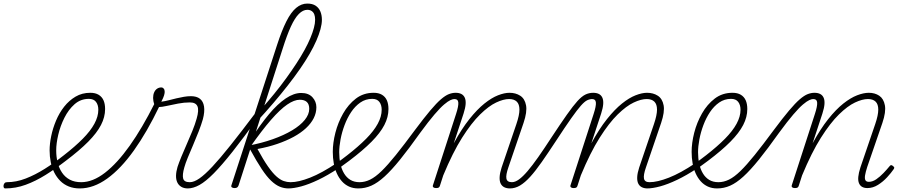

<svg xmlns="http://www.w3.org/2000/svg" viewBox="-213 -1039 5072 1076"><path d="M-184 17Q-190 17 -192 11.5Q-194 6 -193 -0.5Q-192 -7 -187.5 -12.5Q-183 -18 -174 -18Q-122 -18 -69 -38.5Q-16 -59 38 -93Q92 -127 145 -169Q208 -218 251 -261.5Q294 -305 316 -345.5Q338 -386 338 -424Q338 -451 325 -468Q312 -485 285 -485Q276 -485 272.5 -490Q269 -495 270.5 -502Q272 -509 278 -514Q284 -519 293 -519Q321 -519 339.5 -508Q358 -497 367 -477Q376 -457 376 -428Q376 -383 353 -338.5Q330 -294 281.5 -245Q233 -196 156 -138Q99 -94 43 -59Q-13 -24 -69 -3.5Q-125 17 -184 17Z M234 17Q200 17 172.5 6Q145 -5 125 -25Q105 -45 91.5 -71.5Q78 -98 71.5 -130Q65 -162 65 -196Q65 -233 74 -276.5Q83 -320 101 -363Q119 -406 146.5 -441Q174 -476 210.5 -497.5Q247 -519 293 -519Q302 -519 305.5 -514Q309 -509 307.5 -502Q306 -495 300 -490Q294 -485 285 -485Q239 -485 205 -455Q171 -425 148 -379Q125 -333 113.5 -284Q102 -235 102 -196Q102 -160 110 -128Q118 -96 135 -71Q152 -46 178.5 -32Q205 -18 242 -18Q307 -18 375.5 -71Q444 -124 514 -222.5Q584 -321 653 -459Q656 -465 662 -466.5Q668 -468 673.5 -465Q679 -462 681.5 -456.5Q684 -451 680 -443Q611 -299 537.5 -196Q464 -93 387.5 -38Q311 17 234 17Z M840 17Q818 17 803 8Q788 -1 780.5 -17Q773 -33 773.5 -55Q774 -77 782 -104Q790 -128 803.5 -161Q817 -194 833.5 -231Q850 -268 865 -305Q880 -342 889 -374Q903 -422 893.5 -443.5Q884 -465 851 -465Q819 -465 785 -458.5Q751 -452 722 -445.5Q693 -439 676 -439Q668 -439 661 -443.5Q654 -448 650 -459Q646 -470 645 -490Q645 -508 651 -521.5Q657 -535 667.5 -542Q678 -549 691 -549Q699 -549 704.5 -542.5Q710 -536 710 -524Q710 -517 706.5 -504.5Q703 -492 691 -469Q713 -472 734 -477.5Q755 -483 776 -488Q797 -493 817.5 -496.5Q838 -500 857 -500Q889 -500 907.5 -485.5Q926 -471 930.5 -442Q935 -413 924 -371Q915 -340 900.5 -302.5Q886 -265 869.5 -227Q853 -189 839.5 -156Q826 -123 820 -101Q808 -59 813.5 -38.5Q819 -18 850 -18Q858 -18 860 -12.5Q862 -7 860 -0.5Q858 6 853 11.5Q848 17 840 17Z M839 17Q830 17 826 11.5Q822 6 823.5 -0.5Q825 -7 832 -12.5Q839 -18 851 -18Q874 -18 904.5 -39Q935 -60 977.5 -105.5Q1020 -151 1079 -225Q1138 -299 1217 -404Q1225 -414 1231 -410.5Q1237 -407 1238.5 -397.5Q1240 -388 1234 -381Q1152 -267 1091 -190Q1030 -113 985 -67.5Q940 -22 905 -2.5Q870 17 839 17Z M1102 15Q1092 15 1086.5 11Q1081 7 1084 -1L1340 -788Q1366 -868 1392 -919.5Q1418 -971 1447 -995Q1476 -1019 1509 -1019Q1538 -1019 1556 -1007Q1574 -995 1582.5 -974.5Q1591 -954 1591 -928Q1591 -905 1583 -875.5Q1575 -846 1560 -811.5Q1545 -777 1522 -737Q1499 -697 1468.5 -653Q1438 -609 1400.5 -561Q1363 -513 1319 -461.5Q1275 -410 1224 -355L1244 -420Q1287 -468 1324 -513.5Q1361 -559 1392 -602Q1423 -645 1448.5 -684Q1474 -723 1493.5 -758.5Q1513 -794 1526 -825Q1539 -856 1546 -882Q1553 -908 1553 -928Q1553 -946 1548.5 -958Q1544 -970 1534 -977Q1524 -984 1509 -984Q1485 -984 1462 -961Q1439 -938 1417 -890Q1395 -842 1371 -766L1124 0Q1121 8 1116 11.5Q1111 15 1102 15ZM1404 17Q1379 17 1355.5 7.5Q1332 -2 1307 -25.5Q1282 -49 1253.5 -92Q1225 -135 1189 -201H1173L1180 -223Q1254 -237 1316 -259Q1378 -281 1424 -308.5Q1470 -336 1495 -367Q1520 -398 1520 -429Q1520 -455 1506.5 -467.5Q1493 -480 1467 -480Q1436 -480 1396.5 -453Q1357 -426 1306 -367.5Q1255 -309 1189 -215L1191 -256Q1245 -340 1294 -398.5Q1343 -457 1388.5 -487.5Q1434 -518 1475 -518Q1516 -518 1538 -494Q1560 -470 1560 -438Q1560 -406 1545 -376.5Q1530 -347 1501.5 -320.5Q1473 -294 1432.5 -272Q1392 -250 1341 -232.5Q1290 -215 1230 -204Q1263 -143 1289 -106Q1315 -69 1336.5 -50Q1358 -31 1377 -24.5Q1396 -18 1415 -18Q1421 -18 1424 -12.5Q1427 -7 1425.5 -0.5Q1424 6 1419 11.5Q1414 17 1404 17Z M1402 17Q1393 17 1390 11.5Q1387 6 1390 -0.5Q1393 -7 1400 -12.5Q1407 -18 1416 -18Q1460 -18 1525 -43.5Q1590 -69 1672 -124Q1677 -127 1681 -125Q1685 -123 1687.5 -117Q1690 -111 1689 -105Q1688 -99 1682 -95Q1623 -56 1570.5 -31Q1518 -6 1475.5 5.5Q1433 17 1402 17Z M1669 -123Q1686 -133 1701.5 -145Q1717 -157 1733 -169Q1796 -218 1839 -261.5Q1882 -305 1904 -345.5Q1926 -386 1926 -424Q1926 -451 1913 -468Q1900 -485 1873 -485Q1864 -485 1860.5 -490Q1857 -495 1858.5 -502Q1860 -509 1866 -514Q1872 -519 1881 -519Q1909 -519 1927.5 -508Q1946 -497 1955 -477Q1964 -457 1964 -428Q1964 -383 1941 -338.5Q1918 -294 1869.5 -245Q1821 -196 1744 -138Q1729 -127 1714 -116Q1699 -105 1684 -94Z M1795 17Q1766 17 1743 6.5Q1720 -4 1703 -23Q1686 -42 1674.5 -67.5Q1663 -93 1657.5 -123.5Q1652 -154 1652 -188Q1652 -238 1666.5 -295Q1681 -352 1710 -403Q1739 -454 1781.5 -486.5Q1824 -519 1881 -519Q1890 -519 1893.5 -514Q1897 -509 1895.5 -502Q1894 -495 1888 -490Q1882 -485 1873 -485Q1836 -485 1806.5 -464.5Q1777 -444 1755 -411Q1733 -378 1718 -338Q1703 -298 1695.5 -258Q1688 -218 1688 -186Q1688 -152 1694.5 -121.5Q1701 -91 1715 -67.5Q1729 -44 1750.5 -31Q1772 -18 1802 -18Q1832 -18 1861.5 -32.5Q1891 -47 1925.5 -80.5Q1960 -114 2005.5 -170.5Q2051 -227 2113 -311Q2163 -378 2198 -419.5Q2233 -461 2258 -482.5Q2283 -504 2302.5 -511.5Q2322 -519 2340 -519Q2349 -519 2353 -513.5Q2357 -508 2356 -501.5Q2355 -495 2349 -489.5Q2343 -484 2333 -484Q2325 -484 2311.5 -478Q2298 -472 2276 -453.5Q2254 -435 2221.5 -397Q2189 -359 2142 -295Q2078 -205 2029.5 -145Q1981 -85 1942 -49.5Q1903 -14 1868 1.5Q1833 17 1795 17Z M2645 17Q2627 17 2613.5 10.5Q2600 4 2593 -10Q2586 -24 2587 -46.5Q2588 -69 2598 -100L2681 -344Q2698 -394 2698 -424.5Q2698 -455 2683 -469.5Q2668 -484 2640 -484Q2609 -484 2567.5 -464.5Q2526 -445 2477.5 -397.5Q2429 -350 2376.5 -267Q2324 -184 2271 -56L2253 0Q2251 8 2246.5 11.5Q2242 15 2231 15Q2221 15 2216 11Q2211 7 2213 0L2343 -401Q2357 -444 2355.5 -464Q2354 -484 2333 -484Q2324 -484 2320 -489.5Q2316 -495 2317.5 -501.5Q2319 -508 2325 -513.5Q2331 -519 2340 -519Q2359 -519 2372 -512.5Q2385 -506 2391.5 -492Q2398 -478 2396.5 -456Q2395 -434 2385 -403L2330 -236Q2374 -317 2417.5 -371.5Q2461 -426 2501.5 -458.5Q2542 -491 2578 -505Q2614 -519 2642 -519Q2677 -519 2702.5 -502.5Q2728 -486 2735 -449Q2742 -412 2721 -350L2636 -101Q2621 -58 2625 -38Q2629 -18 2656 -18Q2664 -18 2667 -12.5Q2670 -7 2668.5 -0.5Q2667 6 2661 11.5Q2655 17 2645 17Z M2644 17Q2635 17 2631 11.5Q2627 6 2628.5 -0.5Q2630 -7 2637 -12.5Q2644 -18 2656 -18Q2674 -18 2695.5 -33.5Q2717 -49 2743.5 -80Q2770 -111 2803 -158Q2836 -205 2877 -268Q2929 -347 2964 -396.5Q2999 -446 3023 -472.5Q3047 -499 3067.5 -509Q3088 -519 3112 -519Q3122 -519 3123.5 -513.5Q3125 -508 3122 -501.5Q3119 -495 3114.5 -489.5Q3110 -484 3108 -484Q3092 -484 3077.5 -477Q3063 -470 3042.5 -447Q3022 -424 2988.5 -376.5Q2955 -329 2902 -248Q2858 -181 2823 -131Q2788 -81 2758.5 -48.5Q2729 -16 2701.5 0.5Q2674 17 2644 17Z M3416 17Q3398 17 3384.5 10.5Q3371 4 3364 -10Q3357 -24 3358 -46.5Q3359 -69 3369 -100L3452 -344Q3469 -394 3469 -424.5Q3469 -455 3454 -469.5Q3439 -484 3411 -484Q3380 -484 3338.5 -464.5Q3297 -445 3248.5 -397.5Q3200 -350 3147.5 -267Q3095 -184 3042 -56L3024 0Q3022 8 3017.5 11.5Q3013 15 3002 15Q2992 15 2987 11Q2982 7 2984 0L3114 -401Q3128 -444 3126.5 -464Q3125 -484 3104 -484Q3095 -484 3091 -489.5Q3087 -495 3088.5 -501.5Q3090 -508 3096 -513.5Q3102 -519 3111 -519Q3130 -519 3143 -512.5Q3156 -506 3162.5 -492Q3169 -478 3167.5 -456Q3166 -434 3156 -403L3101 -236Q3145 -317 3188.5 -371.5Q3232 -426 3272.5 -458.5Q3313 -491 3349 -505Q3385 -519 3413 -519Q3448 -519 3473.5 -502.5Q3499 -486 3506 -449Q3513 -412 3492 -350L3407 -101Q3392 -58 3396 -38Q3400 -18 3427 -18Q3435 -18 3438 -12.5Q3441 -7 3439.5 -0.5Q3438 6 3432 11.5Q3426 17 3416 17Z M3413 17Q3404 17 3401 11.5Q3398 6 3401 -0.5Q3404 -7 3411 -12.5Q3418 -18 3427 -18Q3471 -18 3536 -43.5Q3601 -69 3683 -124Q3688 -127 3692 -125Q3696 -123 3698.5 -117Q3701 -111 3700 -105Q3699 -99 3693 -95Q3634 -56 3581.5 -31Q3529 -6 3486.5 5.5Q3444 17 3413 17Z M3680 -123Q3697 -133 3712.5 -145Q3728 -157 3744 -169Q3807 -218 3850 -261.5Q3893 -305 3915 -345.5Q3937 -386 3937 -424Q3937 -451 3924 -468Q3911 -485 3884 -485Q3875 -485 3871.5 -490Q3868 -495 3869.5 -502Q3871 -509 3877 -514Q3883 -519 3892 -519Q3920 -519 3938.5 -508Q3957 -497 3966 -477Q3975 -457 3975 -428Q3975 -383 3952 -338.5Q3929 -294 3880.5 -245Q3832 -196 3755 -138Q3740 -127 3725 -116Q3710 -105 3695 -94Z M3806 17Q3777 17 3754 6.5Q3731 -4 3714 -23Q3697 -42 3685.5 -67.5Q3674 -93 3668.5 -123.5Q3663 -154 3663 -188Q3663 -238 3677.5 -295Q3692 -352 3721 -403Q3750 -454 3792.5 -486.5Q3835 -519 3892 -519Q3901 -519 3904.5 -514Q3908 -509 3906.5 -502Q3905 -495 3899 -490Q3893 -485 3884 -485Q3847 -485 3817.5 -464.5Q3788 -444 3766 -411Q3744 -378 3729 -338Q3714 -298 3706.5 -258Q3699 -218 3699 -186Q3699 -152 3705.5 -121.5Q3712 -91 3726 -67.5Q3740 -44 3761.5 -31Q3783 -18 3813 -18Q3843 -18 3872.5 -32.5Q3902 -47 3936.5 -80.5Q3971 -114 4016.5 -170.5Q4062 -227 4124 -311Q4174 -378 4209 -419.5Q4244 -461 4269 -482.5Q4294 -504 4313.5 -511.5Q4333 -519 4351 -519Q4360 -519 4364 -513.5Q4368 -508 4367 -501.5Q4366 -495 4360 -489.5Q4354 -484 4344 -484Q4336 -484 4322.5 -478Q4309 -472 4287 -453.5Q4265 -435 4232.5 -397Q4200 -359 4153 -295Q4089 -205 4040.5 -145Q3992 -85 3953 -49.5Q3914 -14 3879 1.5Q3844 17 3806 17Z M4242 15Q4232 15 4227 11Q4222 7 4224 0L4354 -401Q4368 -444 4366.5 -464Q4365 -484 4344 -484Q4335 -484 4331 -489.5Q4327 -495 4328.5 -501.5Q4330 -508 4336 -513.5Q4342 -519 4351 -519Q4370 -519 4383 -512.5Q4396 -506 4402.5 -492Q4409 -478 4407.5 -456Q4406 -434 4396 -403L4341 -236Q4385 -317 4428.5 -371.5Q4472 -426 4513 -458.5Q4554 -491 4590.5 -505Q4627 -519 4656 -519Q4690 -519 4714.5 -502.5Q4739 -486 4746 -449Q4753 -412 4732 -350L4647 -103Q4638 -75 4635 -56.5Q4632 -38 4637 -29Q4642 -20 4656 -20Q4677 -20 4698 -34.5Q4719 -49 4738.5 -69.5Q4758 -90 4771 -106Q4776 -113 4780.5 -113.5Q4785 -114 4791 -109Q4799 -103 4798.5 -98.5Q4798 -94 4794 -89Q4781 -70 4758.5 -45.5Q4736 -21 4707.5 -3Q4679 15 4648 15Q4631 15 4619 8.5Q4607 2 4601 -12Q4595 -26 4597 -48Q4599 -70 4609 -101L4692 -344Q4709 -394 4709 -424.5Q4709 -455 4694 -469.5Q4679 -484 4651 -484Q4620 -484 4578.5 -464.5Q4537 -445 4488.5 -397.5Q4440 -350 4387.5 -267Q4335 -184 4282 -56L4264 0Q4262 8 4257.5 11.5Q4253 15 4242 15Z"/></svg>

Font: Playwrite US Trad Thin
Style: Regular
Weight: 250
Designer: Veronika Burian, José Scaglione
Foundry: TypeTogether
Version: Version 1.003